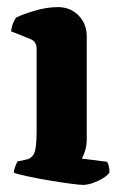

<svg xmlns="http://www.w3.org/2000/svg" viewBox="-20 -520 341 540"><path d="M214 0Q204 0 177.5 -3.5Q151 -7 118.5 -12.5Q86 -18 58 -24Q30 -30 19 -34Q19 -42 22.5 -51Q26 -60 29 -66L53 -71Q69 -74 76 -88.5Q83 -103 83 -151V-383Q83 -403 66 -410L11 -432Q13 -446 17.5 -456.5Q22 -467 26 -471Q42 -479 76.5 -489.5Q111 -500 143 -500Q178 -500 201 -476.5Q224 -453 224 -417V-131Q224 -110 219 -95Q214 -80 210 -74L281 -65Q284 -61 286 -52.5Q288 -44 288 -35Q283 -27 270 -19Q257 -11 241.5 -5.5Q226 0 214 0Z"/></svg>

Font: Texturina 72pt ExtraBold
Style: Regular
Weight: 800
Designer: Guillermo Torres Carreño
Foundry: Omnibus-Type
Version: Version 1.002; ttfautohint (v1.8.3)